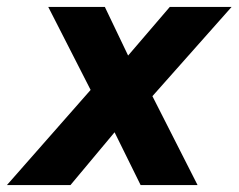

<svg xmlns="http://www.w3.org/2000/svg" viewBox="-60 -533 687 553"><path d="M-40 0 201 -274 79 -513H242L309 -373L429 -513H607L379 -256L509 0H345L270 -152L143 0Z"/></svg>

Font: REM SemiBold
Style: Italic
Weight: 600
Italic angle: -11°
Designer: Octavio Pardo
Foundry: Ashler Design
Version: Version 1.005;gftools[0.9.28]